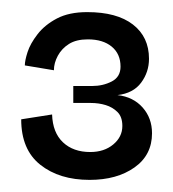

<svg xmlns="http://www.w3.org/2000/svg" viewBox="-20 -698 286 317"><path d="M128 -401Q78 -401 46.5 -426Q15 -451 15 -501L66 -509Q67 -479 84 -463Q101 -447 129 -447Q152 -447 167 -459.5Q182 -472 182 -490Q182 -505 174 -513Q166 -521 154.5 -524.5Q143 -528 130 -528H101V-556H132Q150 -556 164.5 -563.5Q179 -571 179 -588Q179 -609 164.5 -621Q150 -633 125 -633Q106 -633 94 -625.5Q82 -618 75.5 -606Q69 -594 69 -582L21 -590Q21 -598 25.5 -612Q30 -626 42 -641.5Q54 -657 74 -667.5Q94 -678 124 -678Q173 -678 199.5 -657.5Q226 -637 226 -601Q226 -579 213 -561.5Q200 -544 174 -541Q200 -538 215.5 -520.5Q231 -503 231 -478Q231 -442 202 -421.5Q173 -401 128 -401Z"/></svg>

Font: Darker Grotesque Light
Style: Bold
Weight: 700
Version: Version 1.000;gftools[0.9.28]